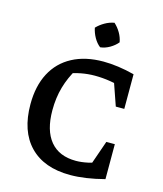

<svg xmlns="http://www.w3.org/2000/svg" viewBox="-132 -1007 946 1114"><g transform="rotate(15 341.0 -450.0)"><path d="M395 10Q238 10 152.5 -78Q67 -166 67 -328Q67 -437 108 -515Q149 -593 227 -634.5Q305 -676 413 -676Q455 -676 502.5 -669.5Q550 -663 600 -650L571 -554Q525 -569 478.5 -576.5Q432 -584 386 -584Q344 -584 302.5 -576Q261 -568 221 -552L272 -590Q236 -531 217.5 -466.5Q199 -402 199 -327Q199 -206 252 -142Q305 -78 406 -78Q439 -78 478.5 -86.5Q518 -95 565 -112L600 -20Q485 10 395 10ZM475 -18 549 -230H600V-20ZM549 -442 476 -652 600 -650V-442ZM416 -910Q438 -890 453.5 -863.5Q469 -837 474 -808Q456 -786 428.5 -770Q401 -754 372 -751Q350 -768 334.5 -795.5Q319 -823 313 -853Q333 -874 360 -889.5Q387 -905 416 -910Z"/></g></svg>

Font: Piazzolla Thin
Style: Bold
Weight: 700
Version: Version 2.005